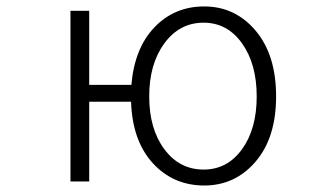

<svg xmlns="http://www.w3.org/2000/svg" viewBox="-20 -567 1040 600"><path d="M616.2 -37.1Q690.4 -37.1 736.3 -100.6Q782.2 -164.1 782.2 -265.6Q782.2 -367.2 736.3 -431.6Q690.4 -496.1 616.2 -496.1Q541 -496.1 493.7 -431.6Q446.3 -367.2 446.3 -265.6Q446.3 -164.1 493.7 -100.6Q541 -37.1 616.2 -37.1ZM258.8 -301.8H390.6Q400.4 -417 462.9 -481.9Q525.4 -546.9 618.2 -546.9Q714.8 -546.9 778.8 -471.2Q842.8 -395.5 842.8 -265.6Q842.8 -136.7 778.8 -62Q714.8 12.7 618.2 12.7Q521.5 12.7 457.5 -57.1Q393.6 -127 389.6 -249H258.8V0H200.2V-533.2H258.8Z"/></svg>

Font: GenEi Gothic M Light
Style: Regular
Weight: 300
Designer: o_tamon (Modified); [Source Han Sans]
Ryoko NISHIZUKA  (kana & ideographs); Paul D. Hunt (Latin, Greek & Cyrillic); Wenl
Version: Version 1.1a;Original Version 1.004